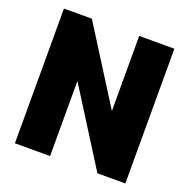

<svg xmlns="http://www.w3.org/2000/svg" viewBox="-131 -869 981 995"><g transform="rotate(20 359.5 -371.5)"><path d="M55 0V-743H209L470 -329V-743H664V0H510L249 -414V0Z"/></g></svg>

Font: Exo Thin Black
Style: Regular
Weight: 900
Version: Version 2.000